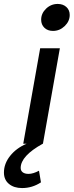

<svg xmlns="http://www.w3.org/2000/svg" viewBox="-82 -730 374 975"><path d="M127 -630Q127 -662 152 -686Q177 -710 211 -710Q238 -710 255 -694.5Q272 -679 272 -654Q272 -622 246.5 -597.5Q221 -573 187 -573Q160 -573 143.5 -589Q127 -605 127 -630ZM122 -485H222L136 0H36ZM-62 146Q-62 101 -30.5 61.5Q1 22 53 0H135Q23 62 23 123Q23 137 33.5 145Q44 153 63 153Q86 153 116 137L126 196Q82 225 30 225Q-11 225 -36.5 204Q-62 183 -62 146Z"/></svg>

Font: Niramit Medium
Style: Italic
Weight: 500
Italic angle: -10°
Designer: Katatrad Aksorn Co.,Ltd.
Foundry: Cadson Demak Co.,Ltd.
Version: Version 1.000; ttfautohint (v1.6)